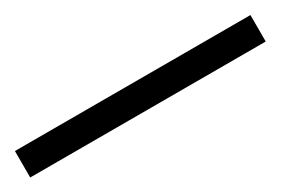

<svg xmlns="http://www.w3.org/2000/svg" viewBox="-8 -83 516 353"><g transform="rotate(-30 250.0 94.0)"><path d="M0 122.1V65.9H500V122.1Z"/></g></svg>

Font: Syncopate
Style: Regular
Weight: 300
Width: 7
Designer: Astigmatic (AOETI)
Foundry: Astigmatic (AOETI)
Version: Version 001.000